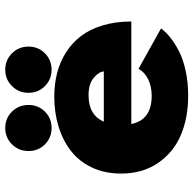

<svg xmlns="http://www.w3.org/2000/svg" viewBox="-22 -722 754 750"><g transform="rotate(-90 355.0 -347.0)"><path d="M140 -612.5Q140 -651 166.2 -677.2Q192.5 -703.5 230 -703.5Q268 -703.5 294 -677.2Q320 -651 320 -612.5Q320 -574.5 294 -548.5Q268 -522.5 230 -522.5Q192 -522.5 166 -548.5Q140 -574.5 140 -612.5ZM457.5 -522.5Q420 -522.5 393.8 -548.5Q367.5 -574.5 367.5 -612.5Q367.5 -651 393.8 -677.2Q420 -703.5 457.5 -703.5Q495.5 -703.5 521.8 -677.2Q548 -651 548 -612.5Q548 -574.5 521.8 -548.5Q495.5 -522.5 457.5 -522.5ZM619 -95Q605 -76 583.5 -58.8Q562 -41.5 530.2 -25Q498.5 -8.5 453.2 1.2Q408 11 355.5 11Q269 11 201.5 -18Q134 -47 93 -107.2Q52 -167.5 52 -251.5Q52 -314.5 75.5 -364.5Q99 -414.5 140 -446.5Q181 -478.5 235.2 -495.2Q289.5 -512 352.5 -512Q401.5 -512 444.5 -501Q487.5 -490 524.8 -466.5Q562 -443 588.8 -408.2Q615.5 -373.5 630.8 -323Q646 -272.5 646 -211H245.5Q262 -131.5 355.5 -131.5Q392 -131.5 420.2 -145.2Q448.5 -159 461 -183ZM357 -378Q281 -378 254.5 -318.5H451Q449.5 -338.5 425.2 -358.5Q401 -378.5 357 -378Z"/></g></svg>

Font: League Mono ExtraBold
Style: Regular
Weight: 800
Width: 6
Designer: Tyler Finck
Foundry: The League of Moveable Type / Tyler Finck
Version: Version 2.210